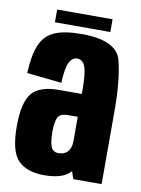

<svg xmlns="http://www.w3.org/2000/svg" viewBox="-80 -741 590 802"><g transform="rotate(10 215.0 -340.5)"><path d="M286.5 0 275.5 -32Q245 5 163.5 5Q89.5 5 52.5 -32.5Q15.5 -70 15.5 -177.5Q15.5 -277 47.8 -316.8Q80 -356.5 163 -356.5H259.5V-377Q259.5 -446 249 -472.5Q238.5 -499 215.5 -499Q194.5 -499 182.2 -475Q170 -451 167.5 -387.5L20 -403Q23 -477 40.8 -521Q58.5 -565 99.8 -584Q141 -603 215.5 -603Q365 -603 385.8 -522.5Q406.5 -442 406.5 -308V0ZM259.5 -157V-259.5H219Q184 -259.5 175 -240Q166 -220.5 166 -179.5Q166 -138.5 174.2 -117.2Q182.5 -96 206.5 -96Q231.5 -96 245.5 -111.8Q259.5 -127.5 259.5 -157ZM97 -632V-686H332V-632Z"/></g></svg>

Font: Anybody Condensed Regular
Style: Bold
Weight: 700
Width: 3
Designer: Tyler Finck
Foundry: Etcetera Type Company
Version: Version 1.010; ttfautohint (v1.8.3) -l 8 -r 50 -G 200 -x 14 